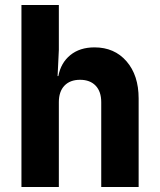

<svg xmlns="http://www.w3.org/2000/svg" viewBox="-20 -750 640 770"><path d="M66 0V-730H216V-550L211 -445H214Q224 -498 262 -529Q300 -560 359 -560Q439 -560 487.5 -504Q536 -448 536 -355V0H386V-340Q386 -383 363.5 -406.5Q341 -430 301 -430Q261 -430 238.5 -406.5Q216 -383 216 -340V0Z"/></svg>

Font: NKDuy Mono ExtraBold
Style: Regular
Weight: 800
Monospace: yes
Designer: NKDuy
Foundry: NKDuy
Version: Version 2.251; ttfautohint (v1.8.4.7-5d5b)